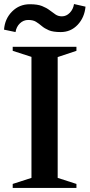

<svg xmlns="http://www.w3.org/2000/svg" viewBox="-47 -932 444 952"><path d="M16 0V-20L109 -50V-650L16 -680V-700H332V-680L239 -649V-50L332 -20V0ZM-27 -785Q-23 -839 13 -875Q49 -911 101 -911Q139 -911 161.5 -902Q184 -893 199.5 -881Q215 -869 228.5 -860Q242 -851 260 -851Q282 -851 299 -868.5Q316 -886 320 -912L377 -899Q372 -845 338 -809Q304 -773 254 -773Q216 -773 195 -782Q174 -791 160 -803Q146 -815 131.5 -824Q117 -833 93 -833Q69 -833 51.5 -816Q34 -799 30 -773Z"/></svg>

Font: Wittgenstein Semibold
Style: Regular
Weight: 600
Designer: Jörg Drees
Foundry: Jörg Drees
Version: Version 1.303; ttfautohint (v1.8.4.7-5d5b)